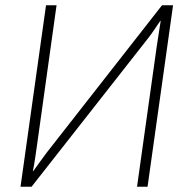

<svg xmlns="http://www.w3.org/2000/svg" viewBox="-20 -710 721 730"><path d="M638 -690H596L157 -129C142 -109 122 -81 107 -60L105 -59C112 -94 116 -126 121 -160L195 -690H155L58 0H100L545 -567C560 -586 575 -610 589 -630L591 -631L576 -534L501 0H541Z"/></svg>

Font: Exo 2 Extra Light
Style: Italic
Weight: 250
Italic angle: -8°
Designer: Natanael Gama
Version: Version 1.001;PS 001.001;hotconv 1.0.88;makeotf.lib2.5.64775